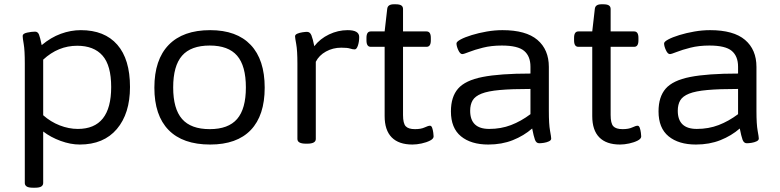

<svg xmlns="http://www.w3.org/2000/svg" viewBox="-20 -670 3649 898"><path d="M135 208Q113 208 104.5 202Q96 196 96 186V-373Q96 -435 91 -463.5Q86 -492 86 -502Q86 -513 107 -517.5Q128 -522 144 -522Q157 -522 162.5 -508Q168 -494 175 -459Q218 -495 264.5 -512Q311 -529 358 -529Q469 -529 528.5 -461Q588 -393 588 -263Q588 -139 526.5 -66.5Q465 6 353 6Q310 6 263.5 -11Q217 -28 182 -55V186Q182 196 173.5 202Q165 208 143 208ZM344 -67Q500 -67 500 -263Q500 -364 459.5 -410Q419 -456 341 -456Q252 -456 182 -391V-131Q217 -100 259.5 -83.5Q302 -67 344 -67Z M963 6Q835 6 768.5 -62Q702 -130 702 -260Q702 -391 769 -460Q836 -529 963 -529Q1087 -529 1152.5 -460Q1218 -391 1218 -260Q1218 -130 1153 -62Q1088 6 963 6ZM961 -66Q1048 -66 1089 -113.5Q1130 -161 1130 -261Q1130 -362 1089 -409.5Q1048 -457 961 -457Q873 -457 831.5 -409.5Q790 -362 790 -261Q790 -161 831.5 -113.5Q873 -66 961 -66Z M1411 2Q1371 2 1371 -20V-372Q1371 -434 1365.5 -463.5Q1360 -493 1360 -500Q1360 -508 1370.5 -512.5Q1381 -517 1394.5 -519Q1408 -521 1416 -521Q1430 -521 1436.5 -505Q1443 -489 1450 -454Q1477 -489 1519 -509Q1561 -529 1606 -529Q1660 -529 1660 -497Q1660 -475 1654 -457Q1648 -439 1639 -439Q1629 -439 1617 -443Q1605 -447 1576 -447Q1537 -447 1504.5 -429Q1472 -411 1457 -381V-20Q1457 2 1417 2Z M1909 6Q1845 6 1812 -27.5Q1779 -61 1779 -127V-451H1714Q1694 -451 1694 -481V-493Q1694 -523 1714 -523H1779L1791 -628Q1793 -650 1822 -650H1830Q1849 -650 1857 -644.5Q1865 -639 1865 -628V-523H1975Q1995 -523 1995 -493V-481Q1995 -451 1975 -451H1865V-132Q1865 -93 1877.5 -79.5Q1890 -66 1921 -66Q1949 -66 1966 -74Q1983 -82 1991 -82Q1998 -82 2001.5 -71.5Q2005 -61 2006.5 -49Q2008 -37 2008 -32Q2008 -21 1991.5 -12.5Q1975 -4 1952 1Q1929 6 1909 6Z M2264 6Q2183 6 2136 -32.5Q2089 -71 2089 -149Q2089 -217 2122.5 -255.5Q2156 -294 2237 -310Q2318 -326 2461 -326V-358Q2461 -407 2431.5 -432Q2402 -457 2327 -457Q2278 -457 2238.5 -447Q2199 -437 2174 -427Q2149 -417 2142 -417Q2132 -417 2123.5 -435.5Q2115 -454 2115 -467Q2115 -475 2134.5 -485.5Q2154 -496 2186.5 -506Q2219 -516 2256.5 -522.5Q2294 -529 2330 -529Q2440 -529 2493.5 -483.5Q2547 -438 2547 -357V-151Q2547 -89 2552.5 -59Q2558 -29 2558 -22Q2558 -14 2547.5 -9Q2537 -4 2524 -2Q2511 0 2502 0Q2488 0 2482 -16.5Q2476 -33 2469 -69Q2430 -35 2378.5 -14.5Q2327 6 2264 6ZM2268 -67Q2323 -67 2370 -85Q2417 -103 2461 -136V-254Q2373 -254 2317.5 -249Q2262 -244 2232 -232Q2202 -220 2190.5 -200.5Q2179 -181 2179 -152Q2179 -67 2268 -67Z M2880 6Q2816 6 2783 -27.5Q2750 -61 2750 -127V-451H2685Q2665 -451 2665 -481V-493Q2665 -523 2685 -523H2750L2762 -628Q2764 -650 2793 -650H2801Q2820 -650 2828 -644.5Q2836 -639 2836 -628V-523H2946Q2966 -523 2966 -493V-481Q2966 -451 2946 -451H2836V-132Q2836 -93 2848.5 -79.5Q2861 -66 2892 -66Q2920 -66 2937 -74Q2954 -82 2962 -82Q2969 -82 2972.5 -71.5Q2976 -61 2977.5 -49Q2979 -37 2979 -32Q2979 -21 2962.5 -12.5Q2946 -4 2923 1Q2900 6 2880 6Z M3235 6Q3154 6 3107 -32.5Q3060 -71 3060 -149Q3060 -217 3093.5 -255.5Q3127 -294 3208 -310Q3289 -326 3432 -326V-358Q3432 -407 3402.5 -432Q3373 -457 3298 -457Q3249 -457 3209.5 -447Q3170 -437 3145 -427Q3120 -417 3113 -417Q3103 -417 3094.5 -435.5Q3086 -454 3086 -467Q3086 -475 3105.5 -485.5Q3125 -496 3157.5 -506Q3190 -516 3227.5 -522.5Q3265 -529 3301 -529Q3411 -529 3464.5 -483.5Q3518 -438 3518 -357V-151Q3518 -89 3523.5 -59Q3529 -29 3529 -22Q3529 -14 3518.5 -9Q3508 -4 3495 -2Q3482 0 3473 0Q3459 0 3453 -16.5Q3447 -33 3440 -69Q3401 -35 3349.5 -14.5Q3298 6 3235 6ZM3239 -67Q3294 -67 3341 -85Q3388 -103 3432 -136V-254Q3344 -254 3288.5 -249Q3233 -244 3203 -232Q3173 -220 3161.5 -200.5Q3150 -181 3150 -152Q3150 -67 3239 -67Z"/></svg>

Font: Asap Semi Expanded
Style: Regular
Weight: 400
Width: 6
Designer: Pablo Cosgaya
Foundry: Omnibus-Type
Version: Version 3.001; ttfautohint (v1.8.4.7-5d5b)